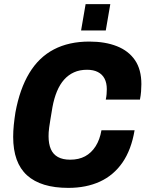

<svg xmlns="http://www.w3.org/2000/svg" viewBox="-20 -901 711 933"><path d="M312 12Q179 12 111.5 -49Q44 -110 44 -236Q44 -264 47 -293.5Q50 -323 55 -355Q76 -469 122.5 -546Q169 -623 242 -661Q315 -699 414 -699Q491 -699 548 -676.5Q605 -654 636 -608.5Q667 -563 667 -492Q667 -475 665.5 -456Q664 -437 660 -417H494Q497 -431 498 -444Q499 -457 499 -468Q499 -498 488 -519Q477 -540 455.5 -551Q434 -562 403 -562Q367 -562 339.5 -549.5Q312 -537 291.5 -514Q271 -491 257 -457.5Q243 -424 235 -381Q229 -345 225 -321Q221 -297 219 -282Q217 -267 216.5 -257.5Q216 -248 216 -239Q216 -202 227 -176.5Q238 -151 261.5 -138Q285 -125 321 -125Q363 -125 393.5 -141.5Q424 -158 444.5 -190Q465 -222 473 -268H634Q618 -173 575 -111Q532 -49 465.5 -18.5Q399 12 312 12ZM374 -753 396 -881H516L494 -753Z"/></svg>

Font: Archivo SemiCondensed ExtraBold
Style: Italic
Weight: 800
Width: 4
Italic angle: -10°
Designer: Hector Gatti
Foundry: Omnibus-Type
Version: Version 2.001